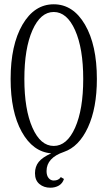

<svg xmlns="http://www.w3.org/2000/svg" viewBox="-20 -710 504 900"><path d="M434.1 -339.8Q434.1 -203.6 392.3 -113Q350.6 -22.5 279.8 2Q198.2 29.8 198.2 91.8Q198.2 112.8 207.8 124.5Q217.3 136.2 231.9 136.2Q254.9 136.2 265.1 120.1L279.8 128.9Q273.4 149.4 256.1 159.7Q238.8 169.9 215.8 169.9Q185.5 169.9 164.8 152.6Q144 135.3 144 102.1Q144 70.8 161.4 49.1Q178.7 27.3 220.2 8.8Q134.3 2 82 -92Q29.8 -186 29.8 -339.8Q29.8 -499 85.4 -594.5Q141.1 -689.9 231.9 -689.9Q322.8 -689.9 378.4 -594.5Q434.1 -499 434.1 -339.8ZM132.1 -111.3Q169.9 -25.9 231.9 -25.9Q293.9 -25.9 332 -111.3Q370.1 -196.8 370.1 -339.8Q370.1 -482.9 332 -568.4Q293.9 -653.8 231.9 -653.8Q169.9 -653.8 132.1 -568.4Q94.2 -482.9 94.2 -339.8Q94.2 -196.8 132.1 -111.3Z"/></svg>

Font: Margherita Light
Style: Regular
Weight: 300
Designer: James Puckett
Foundry: Dunwich Type Founders
Version: Version 1.008;hotconv 1.0.109;makeotfexe 2.5.65596